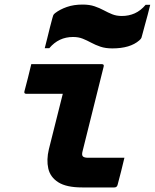

<svg xmlns="http://www.w3.org/2000/svg" viewBox="-20 -821 678 841"><path d="M117 -540H426Q437 -540 434 -529Q411 -437 388 -344.5Q365 -252 342 -160Q337 -142 343 -136Q349 -130 365 -130H525Q518 -101 510.5 -70.5Q503 -40 495 -11Q492 0 481 0H340Q271 0 235.5 -22.5Q200 -45 191.5 -83Q183 -121 194 -167Q209 -228 224.5 -288.5Q240 -349 255 -410H96Q84 -410 87 -421Q95 -450 102.5 -480.5Q110 -511 117 -540ZM514 -751Q544 -751 570 -762.5Q596 -774 618 -800H638Q634 -782 627 -756.5Q620 -731 613.5 -707Q607 -683 603 -668Q601 -660 599.5 -655.5Q598 -651 590 -644Q550 -609 472 -609Q442 -609 420 -616.5Q398 -624 379.5 -634Q361 -644 342.5 -651.5Q324 -659 300 -659Q237 -659 196 -610H176Q181 -629 187 -653.5Q193 -678 199 -702Q205 -726 209 -740Q211 -748 213 -753.5Q215 -759 222 -764Q243 -780 273 -790.5Q303 -801 342 -801Q372 -801 394 -793.5Q416 -786 434.5 -776Q453 -766 471.5 -758.5Q490 -751 514 -751Z"/></svg>

Font: Recursive Mn Lnr St XBd
Style: Italic
Weight: 800
Italic angle: -15°
Monospace: yes
Version: Version 1.079;hotconv 1.0.112;makeotfexe 2.5.65598; ttfautoh